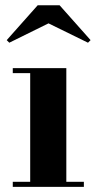

<svg xmlns="http://www.w3.org/2000/svg" viewBox="-20 -724 371 744"><path d="M237 -460V-19.5H305V0H29.5V-19.5H97V-440.5H29.5V-460ZM16 -558.5 6 -568.5 126 -703.5H211L331 -568.5L321 -558.5L168 -633.5Z"/></svg>

Font: Bodoni Moda
Style: Bold
Weight: 700
Designer: Owen Earl
Foundry: indestructible type
Version: Version 2.005